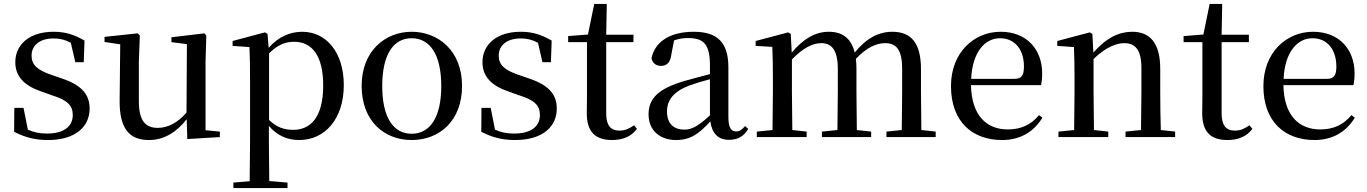

<svg xmlns="http://www.w3.org/2000/svg" viewBox="-20 -699 6970 979"><path d="M225 15C363 15 437 -52 437 -145C437 -217 397 -265 295 -299L243 -317C169 -342 141 -369 141 -415C141 -467 181 -503 254 -503C286 -503 313 -496 341 -481L364 -382H407L411 -492C359 -522 315 -537 253 -537C128 -537 58 -470 58 -382C58 -305 109 -260 192 -232L245 -213C327 -188 351 -159 351 -112C351 -55 306 -18 220 -18C180 -18 150 -25 122 -38L100 -149H53L52 -27C107 1 157 15 225 15Z M935 10 1101 0V-28L1028 -35V-383L1032 -518L1022 -529L854 -509V-484L933 -474L931 -125C889 -76 838 -47 785 -47C723 -47 688 -81 688 -183V-383L693 -518L682 -529L513 -511V-485L593 -473L590 -186C589 -37 644 15 740 15C818 15 882 -27 932 -91Z M1506 15C1636 15 1733 -92 1733 -265C1733 -433 1643 -537 1521 -537C1460 -537 1399 -512 1350 -455L1344 -526L1331 -534L1166 -490V-465L1252 -459C1254 -410 1255 -361 1255 -293V23L1253 225L1170 232V260H1446V232L1353 224L1351 23V-57C1397 -3 1452 15 1506 15ZM1352 -427C1399 -474 1439 -486 1480 -486C1569 -486 1628 -418 1628 -263C1628 -98 1561 -37 1476 -37C1429 -37 1392 -49 1352 -87Z M2079 15C2219 15 2336 -81 2336 -261C2336 -441 2214 -537 2079 -537C1945 -537 1824 -440 1824 -261C1824 -82 1939 15 2079 15ZM2079 -17C1985 -17 1929 -101 1929 -260C1929 -420 1985 -504 2079 -504C2173 -504 2230 -420 2230 -260C2230 -101 2173 -17 2079 -17Z M2607 15C2745 15 2819 -52 2819 -145C2819 -217 2779 -265 2677 -299L2625 -317C2551 -342 2523 -369 2523 -415C2523 -467 2563 -503 2636 -503C2668 -503 2695 -496 2723 -481L2746 -382H2789L2793 -492C2741 -522 2697 -537 2635 -537C2510 -537 2440 -470 2440 -382C2440 -305 2491 -260 2574 -232L2627 -213C2709 -188 2733 -159 2733 -112C2733 -55 2688 -18 2602 -18C2562 -18 2532 -25 2504 -38L2482 -149H2435L2434 -27C2489 1 2539 15 2607 15Z M3101 15C3159 15 3200 -5 3228 -42L3213 -60C3186 -42 3167 -33 3138 -33C3095 -33 3071 -59 3071 -119V-484H3210V-522H3071L3074 -679H3010L2978 -523L2877 -515V-484H2973V-215C2973 -178 2972 -155 2972 -122C2972 -28 3014 15 3101 15Z M3697 14C3741 14 3773 -3 3795 -42L3779 -56C3762 -36 3750 -29 3734 -29C3708 -29 3694 -46 3694 -104V-355C3694 -483 3638 -537 3517 -537C3396 -537 3319 -486 3302 -402C3307 -377 3325 -363 3351 -363C3378 -363 3398 -378 3403 -420L3417 -493C3442 -502 3465 -505 3488 -505C3567 -505 3600 -475 3600 -365V-321C3558 -310 3512 -298 3473 -287C3335 -247 3287 -196 3287 -116C3287 -32 3347 15 3427 15C3501 15 3544 -17 3602 -80C3610 -21 3640 14 3697 14ZM3600 -111C3540 -55 3506 -38 3470 -38C3416 -38 3381 -68 3381 -130C3381 -189 3414 -232 3495 -263C3525 -274 3562 -285 3600 -295Z M4577 0H4751V-28L4678 -36L4676 -230V-347C4676 -481 4625 -537 4530 -537C4461 -537 4398 -505 4338 -431C4320 -505 4274 -537 4206 -537C4137 -537 4076 -501 4017 -431L4012 -526L3999 -534L3833 -490V-465L3918 -460C3920 -410 3921 -363 3921 -296V-230L3919 -36L3839 -28V0H4093V-28L4020 -36L4018 -230V-396C4074 -454 4123 -479 4168 -479C4221 -479 4252 -443 4252 -348V-230L4250 -36L4171 -28V0H4422V-28L4349 -36L4347 -230V-348C4347 -367 4346 -384 4344 -399C4399 -457 4449 -479 4493 -479C4549 -479 4580 -447 4580 -348V-230L4578 -36L4500 -28V0Z M5090 15C5182 15 5252 -27 5295 -99L5278 -112C5239 -65 5189 -39 5119 -39C5012 -39 4934 -108 4931 -265H5288C5292 -281 5294 -301 5294 -325C5294 -445 5217 -537 5082 -537C4947 -537 4829 -432 4829 -260C4829 -78 4938 15 5090 15ZM4932 -297C4938 -432 5001 -504 5079 -504C5155 -504 5201 -446 5201 -360C5201 -316 5190 -297 5153 -297Z M5797 0H5972V-28L5899 -36C5897 -91 5896 -174 5896 -230V-348C5896 -482 5842 -537 5753 -537C5687 -537 5623 -508 5555 -431L5550 -526L5537 -534L5371 -490V-465L5456 -459C5458 -410 5459 -363 5459 -295V-230L5457 -36L5377 -28V0H5631V-28L5558 -36L5556 -230V-398C5617 -458 5673 -479 5712 -479C5768 -479 5800 -446 5800 -352V-230L5798 -36L5719 -28V0Z M6239 15C6297 15 6338 -5 6366 -42L6351 -60C6324 -42 6305 -33 6276 -33C6233 -33 6209 -59 6209 -119V-484H6348V-522H6209L6212 -679H6148L6116 -523L6015 -515V-484H6111V-215C6111 -178 6110 -155 6110 -122C6110 -28 6152 15 6239 15Z M6683 15C6775 15 6845 -27 6888 -99L6871 -112C6832 -65 6782 -39 6712 -39C6605 -39 6527 -108 6524 -265H6881C6885 -281 6887 -301 6887 -325C6887 -445 6810 -537 6675 -537C6540 -537 6422 -432 6422 -260C6422 -78 6531 15 6683 15ZM6525 -297C6531 -432 6594 -504 6672 -504C6748 -504 6794 -446 6794 -360C6794 -316 6783 -297 6746 -297Z"/></svg>

Font: Noto Serif CJK SC Medium
Style: Regular
Weight: 500
Designer: Ryoko NISHIZUKA 西塚涼子 (kana & ideographs); Frank Grießhammer (Latin, Greek & Cyrillic); Wenlong ZHANG 张文龙 (bopomofo); San
Foundry: Adobe
Version: Version 2.001;hotconv 1.1.0;makeotfexe 2.6.0